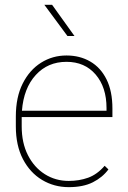

<svg xmlns="http://www.w3.org/2000/svg" viewBox="-20 -769 533 799"><path d="M290 -619.1H260.7L164.6 -749H196.8ZM447.8 -281.7H70.3V-243.2Q70.3 -174.3 96.2 -123.3Q122.1 -72.3 166.5 -44.2Q210.9 -16.1 266.1 -16.1Q309.6 -16.1 346.9 -29.5Q384.3 -43 415.5 -79.1L431.2 -64Q406.7 -30.8 366.5 -10.5Q326.2 9.8 266.1 9.8Q205.1 9.8 155 -20.3Q105 -50.3 75.4 -106.9Q45.9 -163.6 45.9 -243.2V-284.2Q45.9 -364.7 74.5 -421.4Q103 -478 150.9 -508.1Q198.7 -538.1 256.8 -538.1Q312.5 -538.1 355.7 -512.9Q398.9 -487.8 423.3 -438.7Q447.8 -389.6 447.8 -317.4ZM256.8 -511.7Q178.7 -511.7 128.7 -456.8Q78.6 -401.9 71.3 -308.1H423.3V-319.3Q423.3 -406.2 377.9 -459Q332.5 -511.7 256.8 -511.7Z"/></svg>

Font: Robert Sans Thin
Style: Regular
Weight: 100
Designer: Christian Robertson (extended by Adam Twardoch)
Foundry: Google
Version: Version 12.135;April 2, 2019;FontCreator 11.5.0.2425 64-bit;